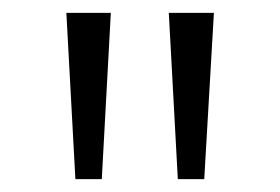

<svg xmlns="http://www.w3.org/2000/svg" viewBox="-20 -820 434 298"><path d="M97 -542H138L152 -800H83ZM256 -542H297L312 -800H242Z"/></svg>

Font: Noto Sans Malayalam Light
Style: Regular
Weight: 300
Designer: Jelle Bosma - Monotype Design Team
Foundry: Monotype Imaging Inc.
Version: Version 2.104